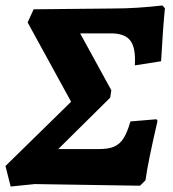

<svg xmlns="http://www.w3.org/2000/svg" viewBox="-21 -676 634 702"><path d="M511 -17 491 3 106 -3 18 6 -1 -69 239 -304 80 -594 102 -642 398 -645Q476 -645 573 -656L582 -646Q575 -577 568 -452L472 -437Q476 -500 456 -527Q436 -554 385 -554H272L386 -346L382 -319L192 -131H342Q376 -131 396.5 -140Q417 -149 430.5 -170Q444 -191 456 -232L551 -240L555 -234Q520 -84 511 -17Z"/></svg>

Font: Alegreya ExtraBold
Style: Italic
Weight: 800
Italic angle: -7°
Designer: Juan Pablo del Peral
Foundry: Huerta Tipografica
Version: Version 2.007; ttfautohint (v1.6)